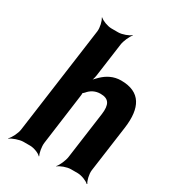

<svg xmlns="http://www.w3.org/2000/svg" viewBox="-192 -882 913 1013"><g transform="rotate(30 264.0 -375.0)"><path d="M323 -423C374 -423 390 -395 382 -334L343 -50C340 -26 323 11 311 24L312 26C325 14 362 0 386 0H427C451 0 486 14 497 26L500 24C490 11 481 -26 484 -50L523 -333C540 -460 502 -538 382 -538C336 -538 300 -518 271 -490C261 -480 245 -464 239 -455L243 -453C248 -463 254 -481 256 -496L284 -700C287 -724 304 -761 316 -774L315 -776C302 -764 265 -750 241 -750H200C176 -750 140 -764 129 -776L127 -774C137 -761 146 -724 143 -700L54 -50C51 -26 32 11 18 24L19 26C34 14 73 0 97 0H138C162 0 196 14 205 26L207 24C199 11 192 -26 195 -50L237 -361C238 -365 239 -380 237 -381L235 -377C237 -376 246 -385 248 -387C266 -409 291 -423 323 -423Z"/></g></svg>

Font: Asimov
Style: EdgeNarIt
Weight: 500
Designer: Google
Version: Version 2.000980: 2014